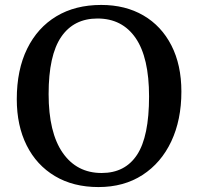

<svg xmlns="http://www.w3.org/2000/svg" viewBox="-20 -744 803 778"><path d="M379 14Q277 14 202.5 -30.5Q128 -75 88 -155Q48 -235 48 -342Q48 -461 90 -546.5Q132 -632 208.5 -678Q285 -724 390 -724Q488 -724 561 -681.5Q634 -639 674.5 -560Q715 -481 715 -373Q715 -258 674 -171Q633 -84 557.5 -35Q482 14 379 14ZM392 -43Q487 -43 535.5 -117Q584 -191 584 -353Q584 -511 529.5 -590Q475 -669 375 -669Q279 -669 228 -594.5Q177 -520 177 -363Q177 -207 234 -125Q291 -43 392 -43Z"/></svg>

Font: Literata 36pt Medium
Style: Regular
Weight: 500
Designer: Latin by Veronika Burian and Jose Scaglione. Greek by Irene Vlachou. Cyrillic by Vera Evstafieva.
Foundry: TypeTogether
Version: Version 3.002